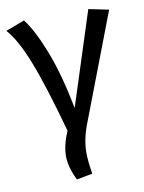

<svg xmlns="http://www.w3.org/2000/svg" viewBox="-90 -598 657 873"><g transform="rotate(-10 238.5 -161.0)"><path d="M194 216Q163 155 163 103Q163 53 190 -10Q130 -228 85 -342Q40 -456 -5 -505L82 -538Q124 -484 166.5 -375Q209 -266 240 -106L379 -538L472 -519L282 -22Q257 44 257 105Q257 142 267 202Z"/></g></svg>

Font: Trujillo
Style: Regular
Weight: 400
Designer: Fira Sans original fonts by bBox Type GmbH, Carrois Corporate GbR, & Edenspiekermann AG / Changes by Cristiano Sobral
Foundry: Fira Sans original fonts by bBox Type GmbH, Carrois Corporate GbR, & Edenspiekermann AG / Changes by Cristiano Sobral
Version: Version 4.301;October 17, 2021;FontCreator 14.0.0.2814 64-bi